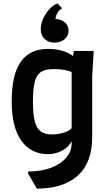

<svg xmlns="http://www.w3.org/2000/svg" viewBox="-20 -900 638 1131"><path d="M532 -600 523 -451V-92Q523 58 438 134.5Q353 211 197 211L143 118L150 110Q221 110 278.5 89Q336 68 369 30Q402 -8 402 -57V-68Q383 -32 344.5 -12Q306 8 264 8Q162 8 105.5 -71.5Q49 -151 49 -301Q49 -461 102.5 -536.5Q156 -612 263 -612Q309 -612 346.5 -601Q384 -590 410 -570L415 -600ZM402 -144V-476Q363 -493 296 -493Q248 -493 222 -476.5Q196 -460 185 -419Q174 -378 174 -301Q174 -228 184.5 -186.5Q195 -145 219.5 -126.5Q244 -108 286 -108Q321 -108 352.5 -117.5Q384 -127 402 -144ZM384 -719Q384 -689 360.5 -669Q337 -649 302 -649Q265 -649 242.5 -670.5Q220 -692 220 -728Q220 -772 248.5 -817Q277 -862 318 -880L345 -853L343 -849Q328 -840 318 -823Q308 -806 307 -788Q341 -787 362.5 -767.5Q384 -748 384 -719Z"/></svg>

Font: Farro Medium
Style: Regular
Weight: 500
Designer: Aceler Chua
Foundry: Grayscale Limited
Version: Version 1.101